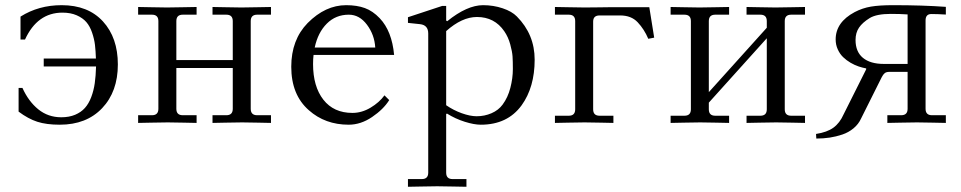

<svg xmlns="http://www.w3.org/2000/svg" viewBox="-20 -467 3657 731"><path d="M50.8 -42V-132.3H65.4Q88.4 -81.1 125.7 -50.8Q163.1 -20.5 213.4 -20.5Q243.2 -20.5 265.9 -30Q288.6 -39.6 303.2 -55.9Q317.9 -72.3 327.4 -97.4Q336.9 -122.6 340.8 -150.4Q344.7 -178.2 345.7 -213.9H146.5V-244.1H345.2Q344.2 -273.4 341.6 -295.9Q338.9 -318.4 330.6 -342.8Q322.3 -367.2 308.8 -382.8Q295.4 -398.4 272.2 -408.7Q249 -418.9 217.8 -418.9Q122.1 -418.9 75.2 -316.4H58.1V-403.8Q127 -447.3 214.8 -447.3Q315.4 -447.3 372.1 -385.3Q428.7 -323.2 428.7 -221.7Q428.7 -118.2 368.9 -55.2Q309.1 7.8 207.5 7.8Q156.7 7.8 122.1 -3.4Q87.4 -14.6 50.8 -42Z M505.9 1V-28.3H558.6Q583 -28.3 583 -52.7V-386.7Q583 -411.1 558.6 -411.1H505.9V-440.4Q507.3 -440.4 553.2 -439.5Q599.1 -438.5 615.7 -438.5Q632.3 -438.5 679.7 -439.5Q727.1 -440.4 728.5 -440.4V-411.1H675.8Q651.4 -411.1 651.4 -386.7V-238.3H866.2V-386.7Q866.2 -411.1 841.8 -411.1H789.1V-440.4Q790.5 -440.4 836.4 -439.5Q882.3 -438.5 898.9 -438.5Q915.5 -438.5 962.9 -439.5Q1010.3 -440.4 1011.7 -440.4V-411.1H959Q934.6 -411.1 934.6 -386.7V-52.7Q934.6 -28.3 959 -28.3H1011.7V1Q1010.3 1 964.4 0Q918.5 -1 901.9 -1Q885.3 -1 837.9 0Q790.5 1 789.1 1V-28.3H841.8Q866.2 -28.3 866.2 -52.7V-208H651.4V-52.7Q651.4 -28.3 675.8 -28.3H728.5V1Q727.1 1 681.2 0Q635.3 -1 618.7 -1Q602.1 -1 554.7 0Q507.3 1 505.9 1Z M1088.9 -212.9Q1088.9 -315.4 1151.4 -379.4Q1218.8 -447.3 1297.9 -447.3Q1338.9 -447.3 1369.1 -436.3Q1399.4 -425.3 1425.8 -397.5Q1472.2 -348.6 1480.5 -257.8H1173.8Q1171.9 -242.7 1171.9 -223.1Q1171.9 -137.7 1211.2 -87.4Q1250.5 -37.1 1321.8 -37.1Q1357.4 -37.1 1390.9 -57.1Q1424.3 -77.1 1443.8 -104L1461.9 -85.9Q1439.9 -50.8 1396.7 -21.5Q1353.5 7.8 1307.6 7.8Q1217.8 7.8 1155.8 -47.4Q1088.9 -106 1088.9 -212.9ZM1178.2 -286.1H1408.7Q1405.8 -334.5 1377.2 -372.8Q1348.6 -411.1 1308.1 -411.1Q1258.3 -411.1 1224.4 -377.2Q1190.4 -343.3 1178.2 -286.1Z M1533.2 214.8H1585.9Q1610.4 214.8 1610.4 190.4V-339.4Q1610.4 -371.6 1579.1 -375L1533.2 -379.9V-401.4L1663.1 -444.3H1678.7V-388.7L1682.6 -386.2Q1758.3 -447.3 1819.3 -447.3Q1858.4 -447.3 1893.6 -435.5Q1928.7 -423.8 1947.8 -404.3Q2015.6 -335.9 2015.6 -239.7Q2015.6 -134.8 1965.8 -65.9Q1912.1 7.8 1810.5 7.8Q1785.2 7.8 1749.5 -3.4Q1713.9 -14.6 1681.6 -34.7L1678.7 -32.7V190.4Q1678.7 214.8 1703.1 214.8H1755.9V244.1Q1754.4 244.1 1707.8 243.2Q1661.1 242.2 1644.5 242.2Q1627.9 242.2 1581.3 243.2Q1534.7 244.1 1533.2 244.1ZM1678.7 -66.4Q1706.1 -47.4 1738 -35.9Q1770 -24.4 1794.9 -24.4Q1824.7 -24.4 1851.3 -35.9Q1877.9 -47.4 1893.6 -68.8Q1913.6 -95.7 1923.1 -132.6Q1932.6 -169.4 1932.6 -204.1Q1932.6 -233.9 1931.4 -252.2Q1930.2 -270.5 1922.6 -298.3Q1915 -326.2 1899.9 -348.1Q1862.8 -402.3 1795.9 -402.3Q1738.8 -402.3 1678.7 -348.6Z M2092.8 1V-26.4H2145.5Q2169.9 -26.4 2169.9 -50.8V-386.7Q2169.9 -411.1 2145.5 -411.1H2092.8V-440.4Q2094.2 -440.4 2141.6 -439.5Q2189 -438.5 2205.6 -438.5Q2222.2 -438.5 2259 -439Q2295.9 -439.5 2297.4 -439.5H2452.1L2470.7 -323.7L2448.2 -319.3Q2432.6 -356 2407.7 -382.3Q2383.3 -408.2 2341.3 -408.2H2262.7Q2238.3 -408.2 2238.3 -384.8V-50.8Q2238.3 -26.4 2262.7 -26.4H2315.4V1Q2314 1 2268.1 0Q2222.2 -1 2205.6 -1Q2189 -1 2141.6 0Q2094.2 1 2092.8 1Z M2533.2 1V-26.4H2585.9Q2610.4 -26.4 2610.4 -50.8V-386.7Q2610.4 -411.1 2585.9 -411.1H2533.2V-440.4Q2534.7 -440.4 2580.6 -439.5Q2626.5 -438.5 2643.1 -438.5Q2659.7 -438.5 2707 -439.5Q2754.4 -440.4 2755.9 -440.4V-411.1H2703.1Q2678.7 -411.1 2678.7 -386.7V-116.2L2899.4 -361.3V-386.7Q2899.4 -411.1 2875 -411.1H2822.3V-440.4Q2823.7 -440.4 2869.6 -439.5Q2915.5 -438.5 2932.1 -438.5Q2948.7 -438.5 2996.1 -439.5Q3043.5 -440.4 3044.9 -440.4V-411.1H2992.2Q2967.8 -411.1 2967.8 -386.7V-50.8Q2967.8 -26.4 2992.2 -26.4H3044.9V1Q3043.5 1 2997.6 0Q2951.7 -1 2935.1 -1Q2918.5 -1 2871.1 0Q2823.7 1 2822.3 1V-26.4H2875Q2899.4 -26.4 2899.4 -50.8V-321.3L2678.7 -76.2V-50.8Q2678.7 -26.4 2703.1 -26.4H2755.9V1Q2754.4 1 2708.5 0Q2662.6 -1 2646 -1Q2629.4 -1 2582 0Q2534.7 1 2533.2 1Z M3086.9 43Q3128.9 36.6 3153.1 19Q3177.2 1.5 3191.9 -31.7L3277.8 -203.1V-206.5Q3264.2 -209 3249.3 -213.9Q3234.4 -218.8 3218.5 -228Q3202.6 -237.3 3190.2 -249.3Q3177.7 -261.2 3169.7 -278.8Q3161.6 -296.4 3161.6 -316.9Q3161.6 -382.3 3233.9 -420.9Q3263.7 -436.5 3296.1 -441.9Q3328.6 -447.3 3379.4 -447.3Q3493.7 -447.3 3581.1 -440.9V-411.6Q3549.3 -413.6 3525.9 -413.6Q3503.9 -413.6 3503.9 -389.2V-52.7Q3503.9 -28.3 3528.3 -28.3H3581.1V1Q3579.6 1 3533.7 0Q3487.8 -1 3471.2 -1Q3454.6 -1 3407.2 0Q3359.9 1 3358.4 1V-28.3H3411.1Q3435.5 -28.3 3435.5 -52.7V-193.4H3366.2Q3354.5 -193.4 3348.4 -188.5Q3342.3 -183.6 3336.9 -172.9L3258.3 -15.6Q3248.5 5.9 3229.7 21.5Q3210.9 37.1 3187 45.2Q3163.1 53.2 3138.9 56.9Q3114.7 60.5 3087.9 60.5ZM3237.3 -314.9Q3237.3 -270 3265.4 -246.8Q3293.5 -223.6 3345.2 -223.6H3435.5V-412.1Q3405.8 -414.1 3371.6 -414.1Q3317.4 -414.1 3291.5 -398.4Q3263.7 -381.3 3250.5 -361.8Q3237.3 -342.3 3237.3 -314.9Z"/></svg>

Font: Theano Old Style
Style: Regular
Weight: 400
Designer: Alexey Kryukov
Version: Version 2.00